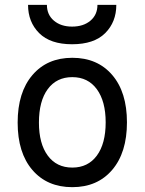

<svg xmlns="http://www.w3.org/2000/svg" viewBox="-20 -762 598 794"><path d="M278 -579Q188 -579 142 -625Q96 -671 96 -742H174Q174 -701 203 -676.5Q232 -652 278 -652Q325 -652 354 -676.5Q383 -701 383 -742H461Q461 -671 415 -625Q369 -579 278 -579ZM444 -59.5Q383 12 279 12Q175 12 114 -59Q53 -130 53 -255Q53 -380 114 -451.5Q175 -523 279 -523Q383 -523 444 -452Q505 -381 505 -256Q505 -131 444 -59.5ZM417 -256Q417 -343 380.5 -393Q344 -443 279 -443Q214 -443 177.5 -393.5Q141 -344 141 -255Q141 -168 177.5 -118.5Q214 -69 279 -69Q344 -69 380.5 -118.5Q417 -168 417 -256Z"/></svg>

Font: Overpass
Style: Regular
Weight: 400
Designer: Delve Withrington, Thomas Jockin
Foundry: Delve Fonts
Version: Version 3.000;DELV;Overpass